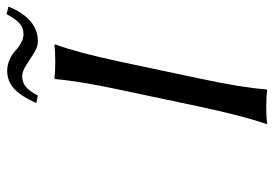

<svg xmlns="http://www.w3.org/2000/svg" viewBox="-145 -689 837 587"><g transform="rotate(-90 273.5 -395.5)"><path d="M377.9 -645Q411.1 -645 429.2 -647.9L431.2 -645Q407.2 -581.1 377.9 -444.8L326.2 -200.2Q298.8 -73.2 293.9 0L291 2.9Q272.5 0 241.2 0Q207 0 189 2.9L188 0Q211.9 -68.4 240.2 -200.2L292 -444.8Q318.8 -569.8 325.2 -645L327.1 -647.9Q345.7 -645 377.9 -645ZM462.9 -742.2Q480.5 -742.2 493.9 -752.9Q507.3 -763.7 523.9 -793.9L546.9 -788.1Q509.8 -698.2 440.9 -698.2Q423.8 -698.2 404.8 -710.2Q385.7 -722.2 367.4 -734.1Q349.1 -746.1 334 -746.1Q314.9 -746.1 301.5 -734.9Q288.1 -723.6 274.9 -698.2L252 -703.1Q272 -748.5 295.2 -770.3Q318.4 -792 350.1 -792Q369.1 -792 385.7 -784.2Q402.3 -776.4 411.9 -767.1Q421.4 -757.8 435.1 -750Q448.7 -742.2 462.9 -742.2Z"/></g></svg>

Font: Linear Smooth
Style: Italic
Weight: 400
Designer: Philipp H. Poll, Flanker
Foundry: Philipp H. Poll, reworked by Flanker
Version: Version 1.061 | FøM Fix